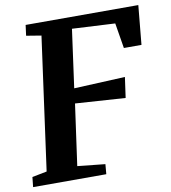

<svg xmlns="http://www.w3.org/2000/svg" viewBox="-85 -815 790 886"><g transform="rotate(-10 310.0 -371.5)"><path d="M-1.5 0 3.5 -46.5 72.5 -60 158 -682 88 -693.5 94.5 -743H622.5L605 -559.5H522.5L503 -678L302 -688.5L264.5 -416L504 -427L490.5 -331L256 -346.5L216 -60L345.5 -46.5L341.5 0Z"/></g></svg>

Font: Merriweather Light 18pt
Style: Bold Italic
Weight: 700
Italic angle: -7.8°
Version: Version 2.101